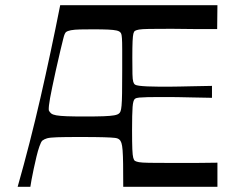

<svg xmlns="http://www.w3.org/2000/svg" viewBox="-20 -720 904 740"><path d="M48 0Q96 -169 136 -343.5Q176 -518 212 -700H818L817 -608Q799 -608 777.5 -608Q756 -608 733 -608Q710 -608 686.5 -608.5Q663 -609 641 -609Q584 -609 555 -608.5Q526 -608 515.5 -606Q505 -604 500 -601Q496 -598 494 -590Q492 -582 491 -561Q490 -540 490 -497Q490 -456 490.5 -434.5Q491 -413 493.5 -405Q496 -397 500 -394Q505 -391 516.5 -389.5Q528 -388 547.5 -387Q567 -386 592 -386Q620 -386 637.5 -386Q655 -386 672.5 -386.5Q690 -387 719 -387.5Q748 -388 797 -389V-343Q748 -344 719 -344.5Q690 -345 672 -345.5Q654 -346 636.5 -346Q619 -346 592 -346Q566 -346 547.5 -345.5Q529 -345 517 -344Q505 -343 500 -339Q493 -334 491 -307.5Q489 -281 489 -219Q489 -170 490 -145.5Q491 -121 493.5 -112Q496 -103 500 -100Q505 -97 515.5 -95Q526 -93 555 -92.5Q584 -92 641 -92Q663 -92 686.5 -92Q710 -92 733 -92Q756 -92 778 -92.5Q800 -93 818 -93V0H455Q455 -53 454.5 -87.5Q454 -122 452.5 -141Q451 -160 448 -169Q445 -178 440 -182Q435 -187 423.5 -188.5Q412 -190 381 -191Q350 -192 287 -192Q229 -192 200.5 -191Q172 -190 161.5 -187Q151 -184 143 -178Q138 -173 132 -156Q126 -139 120.5 -116Q115 -93 110 -69.5Q105 -46 101.5 -27Q98 -8 97 0ZM306 -271Q352 -271 379 -272Q406 -273 420 -275.5Q434 -278 439 -283Q442 -285 444.5 -291Q447 -297 448.5 -313Q450 -329 450.5 -361Q451 -393 451 -447Q451 -500 451 -529.5Q451 -559 450 -572Q449 -585 447.5 -589Q446 -593 444 -595Q440 -600 429 -602.5Q418 -605 396.5 -606Q375 -607 338 -607Q310 -607 288.5 -606.5Q267 -606 253.5 -603.5Q240 -601 234 -596Q232 -594 229.5 -589Q227 -584 223.5 -569.5Q220 -555 213 -526.5Q206 -498 195 -448Q179 -375 173 -342Q167 -309 168 -295Q171 -288 177 -283Q183 -278 197 -275.5Q211 -273 237.5 -272Q264 -271 306 -271Z"/></svg>

Font: Ojuju Medium
Style: Regular
Weight: 500
Designer: Chisaokwu Joboson, Mirko Velimirovic
Foundry: Udi Foundry
Version: Version 1.000